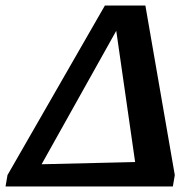

<svg xmlns="http://www.w3.org/2000/svg" viewBox="-54 -672 704 692"><path d="M-34 0 -27 -41 324 -652H470L576 -41L569 0ZM365 -561 96 -80 433 -88Z"/></svg>

Font: Piazzolla SC SemiBold
Style: Italic
Weight: 600
Italic angle: -11.3°
Designer: Juan Pablo del Peral
Foundry: Huerta Tipografica
Version: Version 1.330